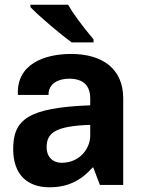

<svg xmlns="http://www.w3.org/2000/svg" viewBox="-20 -785 613 815"><path d="M284 -605H377V-618C328 -676 288 -731 269 -765H109V-755C147 -715 240 -637 284 -605ZM190 10C270 10 325 -20 373 -74H376L404 0H503V-368C503 -492 416 -556 282 -556C167 -556 49 -512 56 -382H186C185 -432 230 -451 274 -451C333 -451 363 -422 363 -367V-338C96 -328 36 -276 36 -152C36 -42 98 10 190 10ZM241 -94C207 -94 178 -116 178 -160C178 -220 213 -250 363 -255V-209C363 -156 320 -94 241 -94Z"/></svg>

Font: Kathrein 75 Bold
Style: Regular
Weight: 700
Designer: Lazydogs Typefoundry, based on Open Sans by Ascender Corporation
Foundry: Lazydogs Typefoundry
Version: Version 1.003;PS 001.003;hotconv 1.0.88;makeotf.lib2.5.64775